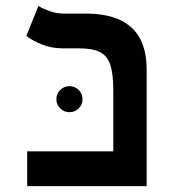

<svg xmlns="http://www.w3.org/2000/svg" viewBox="-20 -632 626 652"><path d="M72.3 0V-118.2H364.7V-325.7Q364.7 -381.3 354.5 -412.1Q344.2 -442.9 319.1 -455.3Q293.9 -467.8 249.5 -467.8H194.3Q155.3 -467.8 123.5 -480.5Q91.8 -493.2 69.3 -509.8L110.4 -611.8Q121.6 -604.5 146 -595.2Q170.4 -585.9 195.8 -585.9H271.5Q478 -585.9 478 -396.5V0ZM215.8 -251Q197.8 -251 184.6 -263.9Q171.4 -276.9 171.4 -294.9Q171.4 -313.5 184.6 -326.4Q197.8 -339.4 215.8 -339.4Q234.4 -339.4 247.3 -326.4Q260.3 -313.5 260.3 -294.9Q260.3 -276.9 247.3 -263.9Q234.4 -251 215.8 -251Z"/></svg>

Font: CaskaydiaCove NF SemiBold
Style: Regular
Weight: 600
Designer: Aaron Bell
Foundry: Saja Typeworks
Version: Version 2111.001; VTT 6.35;Nerd Fonts 3.2.1